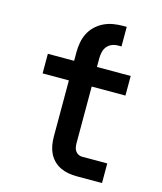

<svg xmlns="http://www.w3.org/2000/svg" viewBox="-112 -835 775 918"><g transform="rotate(15 275.0 -376.0)"><path d="M480 0H355Q334 0 313.5 -3.5Q293 -7 274 -16Q255 -25 240 -40Q225 -55 216 -74Q207 -93 203.5 -113.5Q200 -134 200 -155V-433H70V-530H200V-573Q200 -597 204.5 -621.5Q209 -646 220 -667.5Q231 -689 249 -706Q267 -723 289 -733.5Q311 -744 335 -748Q359 -752 383 -752H401V-655H383Q368 -655 353.5 -649Q339 -643 329.5 -631Q320 -619 316.5 -603.5Q313 -588 313 -573V-530H480V-433H313V-155Q313 -145 314.5 -134.5Q316 -124 321.5 -115.5Q327 -107 336 -102Q345 -97 355 -97H480Z"/></g></svg>

Font: Lode Term
Style: Bold
Weight: 700
Monospace: yes
Designer: Belleve Invis
Foundry: Belleve Invis
Version: Version 29.2.0